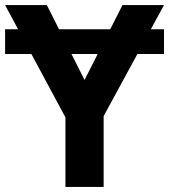

<svg xmlns="http://www.w3.org/2000/svg" viewBox="-20 -734 664 754"><path d="M624 -619V-522H0V-619ZM312 -420 461 -714H624L387 -278V0H237V-273L0 -714H164Z"/></svg>

Font: Noto IKEA Simplified Chinese
Style: Bold
Weight: 700
Designer: Monotype Design Team
Foundry: Monotype Imaging Inc.
Version: Version 1.100